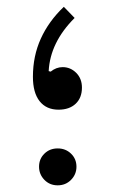

<svg xmlns="http://www.w3.org/2000/svg" viewBox="-20 -539 338 564"><path d="M167.5 -519 199.2 -486.3Q127.4 -414.6 123 -330.1L128.9 -328.6Q145 -341.8 164.1 -341.8Q187 -341.8 203.9 -325Q220.7 -308.1 220.7 -281.7Q220.7 -251.5 202.1 -234.1Q183.6 -216.8 151.9 -216.8Q116.2 -216.8 96.4 -241.7Q76.7 -266.6 76.7 -313.5Q76.7 -374.5 99.9 -425.5Q123 -476.6 167.5 -519ZM94.7 -49.3Q94.7 -72.3 110.4 -87.6Q126 -103 149.4 -103Q172.9 -103 188.7 -87.6Q204.6 -72.3 204.6 -49.3Q204.6 -26.9 188.7 -10.7Q172.9 5.4 149.4 5.4Q126 5.4 110.4 -10.7Q94.7 -26.9 94.7 -49.3Z"/></svg>

Font: Estedad-FD Regular
Style: FD-Regular
Weight: 400
Designer: Amin Abedi
Version: Version 7.3